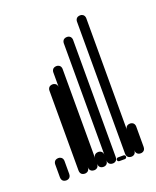

<svg xmlns="http://www.w3.org/2000/svg" viewBox="-84 -433 393 485"><g transform="rotate(-20 112.5 -190.0)"><path d="M0 -13H25V-48H0ZM13 -25Q9 -25 6 -23.5Q3 -22 1.5 -19Q0 -16 0 -13Q0 -9 1.5 -6Q3 -3 6 -1.5Q9 0 13 0Q16 0 19 -1.5Q22 -3 23.5 -6Q25 -9 25 -13Q25 -16 23.5 -19Q22 -22 19 -23.5Q16 -25 13 -25ZM13 -60Q9 -60 6 -58.5Q3 -57 1.5 -54Q0 -51 0 -48Q0 -44 1.5 -41Q3 -38 6 -36.5Q9 -35 13 -35Q16 -35 19 -36.5Q22 -38 23.5 -41Q25 -44 25 -48Q25 -51 23.5 -54Q22 -57 19 -58.5Q16 -60 13 -60Z M25 0Q25 0 25 0Q25 0 25 0Q25 0 25 0Q25 0 25 0H50Q50 0 50 0Q50 0 50 0Q50 0 50 0Q50 0 50 0Z M50 -13H75V-228H50ZM63 -25Q59 -25 56 -23.5Q53 -22 51.5 -19Q50 -16 50 -13Q50 -9 51.5 -6Q53 -3 56 -1.5Q59 0 63 0Q66 0 69 -1.5Q72 -3 73.5 -6Q75 -9 75 -13Q75 -16 73.5 -19Q72 -22 69 -23.5Q66 -25 63 -25ZM63 -240Q59 -240 56 -238.5Q53 -237 51.5 -234Q50 -231 50 -228Q50 -224 51.5 -221Q53 -218 56 -216.5Q59 -215 63 -215Q66 -215 69 -216.5Q72 -218 73.5 -221Q75 -224 75 -228Q75 -231 73.5 -234Q72 -237 69 -238.5Q66 -240 63 -240Z M75 -13H100V-268H75ZM88 -25Q84 -25 81 -23.5Q78 -22 76.5 -19Q75 -16 75 -13Q75 -9 76.5 -6Q78 -3 81 -1.5Q84 0 88 0Q91 0 94 -1.5Q97 -3 98.5 -6Q100 -9 100 -13Q100 -16 98.5 -19Q97 -22 94 -23.5Q91 -25 88 -25ZM88 -280Q84 -280 81 -278.5Q78 -277 76.5 -274Q75 -271 75 -268Q75 -264 76.5 -261Q78 -258 81 -256.5Q84 -255 88 -255Q91 -255 94 -256.5Q97 -258 98.5 -261Q100 -264 100 -268Q100 -271 98.5 -274Q97 -277 94 -278.5Q91 -280 88 -280Z M100 -13H125V-28H100ZM113 -25Q109 -25 106 -23.5Q103 -22 101.5 -19Q100 -16 100 -13Q100 -9 101.5 -6Q103 -3 106 -1.5Q109 0 113 0Q116 0 119 -1.5Q122 -3 123.5 -6Q125 -9 125 -13Q125 -16 123.5 -19Q122 -22 119 -23.5Q116 -25 113 -25ZM113 -40Q109 -40 106 -38.5Q103 -37 101.5 -34Q100 -31 100 -28Q100 -24 101.5 -21Q103 -18 106 -16.5Q109 -15 113 -15Q116 -15 119 -16.5Q122 -18 123.5 -21Q125 -24 125 -28Q125 -31 123.5 -34Q122 -37 119 -38.5Q116 -40 113 -40Z M125 -13H150V-328H125ZM138 -25Q134 -25 131 -23.5Q128 -22 126.5 -19Q125 -16 125 -13Q125 -9 126.5 -6Q128 -3 131 -1.5Q134 0 138 0Q141 0 144 -1.5Q147 -3 148.5 -6Q150 -9 150 -13Q150 -16 148.5 -19Q147 -22 144 -23.5Q141 -25 138 -25ZM138 -340Q134 -340 131 -338.5Q128 -337 126.5 -334Q125 -331 125 -328Q125 -324 126.5 -321Q128 -318 131 -316.5Q134 -315 138 -315Q141 -315 144 -316.5Q147 -318 148.5 -321Q150 -324 150 -328Q150 -331 148.5 -334Q147 -337 144 -338.5Q141 -340 138 -340Z M155 -10Q153 -10 151.5 -8.5Q150 -7 150 -5Q150 -3 151.5 -1.5Q153 0 155 0H170Q172 0 173.5 -1.5Q175 -3 175 -5Q175 -7 173.5 -8.5Q172 -10 170 -10Z M175 -13H200V-368H175ZM188 -25Q184 -25 181 -23.5Q178 -22 176.5 -19Q175 -16 175 -13Q175 -9 176.5 -6Q178 -3 181 -1.5Q184 0 188 0Q191 0 194 -1.5Q197 -3 198.5 -6Q200 -9 200 -13Q200 -16 198.5 -19Q197 -22 194 -23.5Q191 -25 188 -25ZM188 -380Q184 -380 181 -378.5Q178 -377 176.5 -374Q175 -371 175 -368Q175 -364 176.5 -361Q178 -358 181 -356.5Q184 -355 188 -355Q191 -355 194 -356.5Q197 -358 198.5 -361Q200 -364 200 -368Q200 -371 198.5 -374Q197 -377 194 -378.5Q191 -380 188 -380Z M200 -13H225V-68H200ZM213 -25Q209 -25 206 -23.5Q203 -22 201.5 -19Q200 -16 200 -13Q200 -9 201.5 -6Q203 -3 206 -1.5Q209 0 213 0Q216 0 219 -1.5Q222 -3 223.5 -6Q225 -9 225 -13Q225 -16 223.5 -19Q222 -22 219 -23.5Q216 -25 213 -25ZM213 -80Q209 -80 206 -78.5Q203 -77 201.5 -74Q200 -71 200 -68Q200 -64 201.5 -61Q203 -58 206 -56.5Q209 -55 213 -55Q216 -55 219 -56.5Q222 -58 223.5 -61Q225 -64 225 -68Q225 -71 223.5 -74Q222 -77 219 -78.5Q216 -80 213 -80Z"/></g></svg>

Font: Wavefont Thin
Style: Regular
Weight: 100
Monospace: yes
Version: Version 3.005;gftools[0.9.33]